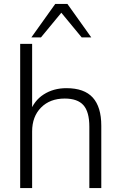

<svg xmlns="http://www.w3.org/2000/svg" viewBox="-20 -960 618 980"><path d="M83 0V-736H144V-385H132Q153 -446 203 -478Q253 -510 319 -510Q410 -510 453.5 -462Q497 -414 497 -318V0H436V-313Q436 -389 406 -423Q376 -457 310 -457Q235 -457 189.5 -411Q144 -365 144 -289V0ZM140 -769 262 -940H324L446 -769H397L293 -895L189 -769Z"/></svg>

Font: Mulish ExtraLight Light
Style: Regular
Weight: 300
Version: Version 3.603